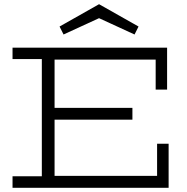

<svg xmlns="http://www.w3.org/2000/svg" viewBox="-20 -899 897 919"><path d="M725.1 -470.2V-613.8H241.2V-382.8H613.8V-326.2H241.2V-57.1H731.9V-210.9H787.1V0H40V-55.2H180.2V-616.2H40V-670.9H779.8V-470.2ZM624 -733.9 454.1 -812 284.2 -733.9 265.1 -772 454.1 -878.9 643.1 -772Z"/></svg>

Font: Stint Ultra Expanded
Style: Regular
Weight: 400
Width: 7
Designer: Astigmatic (AOETI)
Foundry: Astigmatic (AOETI)
Version: Version 1.000